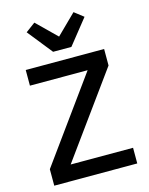

<svg xmlns="http://www.w3.org/2000/svg" viewBox="-138 -1039 875 1125"><g transform="rotate(-15 300.0 -476.5)"><path d="M551.5 -95V0H48V-100L412 -603H62V-698H537.5V-598L173 -95ZM355.5 -759.5H244.5L124.5 -910L182.5 -953L301.5 -836.5L420 -953L475.5 -910Z"/></g></svg>

Font: Lilex Medium
Style: Regular
Weight: 500
Designer: Mike Abbink, Paul van der Laan, Pieter van Rosmalen, Mikhael Khrustik
Foundry: Mikhael Khrustik
Version: Version 1.100